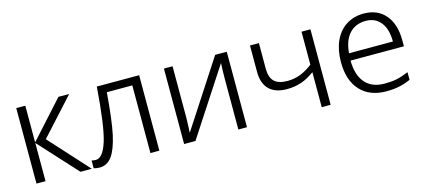

<svg xmlns="http://www.w3.org/2000/svg" viewBox="-48 -921 2903 1310"><g transform="rotate(-15 1403.5 -266.5)"><path d="M87 -533H151V-274L385 -533H461L227 -276L478 0H398L151 -270V0H87Z M491 0V-55Q507 -51 520 -51Q571 -51 604 -157Q636 -261 656 -533H955V0H892V-478H712Q697 -286 676 -187Q654 -87 620 -40.5Q586 6 532 6Q513 6 491 0Z M1130 -533H1191V-174L1190 -136L1187 -64L1492 -533H1574V0H1513V-357Q1513 -409 1516 -469L1210 0H1130Z M2102 -247Q2053 -211 2006.5 -195.5Q1960 -180 1906 -180Q1824 -180 1781 -222.5Q1738 -265 1738 -346V-533H1801V-352Q1801 -290 1831 -261.5Q1861 -233 1924 -233Q1971 -233 2013.5 -249Q2056 -265 2102 -300V-533H2165V0H2102Z M2308 -262Q2308 -347 2336.5 -410.5Q2365 -474 2418.5 -508.5Q2472 -543 2543 -543Q2640 -543 2695.5 -478Q2751 -413 2751 -299V-256H2374Q2375 -153 2422.5 -98.5Q2470 -44 2559 -44Q2607 -44 2642.5 -51Q2678 -58 2729 -79V-25Q2685 -6 2646 2Q2607 10 2558 10Q2440 10 2374 -61.5Q2308 -133 2308 -262ZM2687 -307Q2687 -394 2649 -442.5Q2611 -491 2543 -491Q2471 -491 2427.5 -443.5Q2384 -396 2377 -307Z"/></g></svg>

Font: OpenSansMMV
Style: Light
Weight: 300
Foundry: Ascender Corporation
Version: Version 4.001